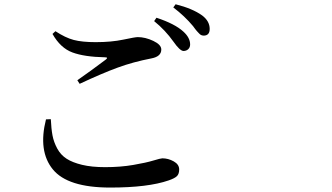

<svg xmlns="http://www.w3.org/2000/svg" viewBox="-20 -846 1540 891"><path d="M193.4 -292 215.8 -293Q217.8 -249 223.6 -217.8Q229.5 -186.5 245.6 -156.7Q261.7 -127 289.1 -109.4Q316.4 -91.8 360.8 -81.1Q405.3 -70.3 467.8 -70.3Q539.1 -70.3 598.6 -80.6Q658.2 -90.8 691.9 -101.1Q725.6 -111.3 733.4 -111.3Q760.7 -111.3 786.1 -97.2Q811.5 -83 811.5 -59.6Q811.5 -39.1 801.3 -28.8Q791 -18.6 762.7 -8.8Q667 24.4 491.2 24.4Q293.9 24.4 225.1 -60.1Q156.2 -144.5 193.4 -292ZM349.6 -457 338.9 -473.6Q399.4 -515.6 470.7 -569.3Q484.4 -580.1 466.8 -580.1Q372.1 -582 316.4 -602.5Q260.7 -623 223.6 -688.5L237.3 -701.2Q283.2 -670.9 322.3 -660.6Q361.3 -650.4 423.8 -650.4Q497.1 -650.4 552.2 -662.1Q607.4 -673.8 619.1 -673.8Q654.3 -673.8 691.4 -656.2Q728.5 -638.7 728.5 -616.2Q728.5 -584 683.6 -575.2Q597.7 -558.6 525.9 -532.2Q454.1 -505.9 349.6 -457ZM784.2 -811.5 794.9 -826.2Q873 -806.6 918 -774.4Q953.1 -748 953.1 -711.9Q953.1 -680.7 924.8 -680.7Q921.9 -680.7 918.5 -681.6Q915 -682.6 912.6 -683.6Q910.2 -684.6 906.7 -688Q903.3 -691.4 901.4 -693.4Q899.4 -695.3 895.5 -699.7Q891.6 -704.1 889.6 -706.5Q887.7 -709 882.8 -715.3Q877.9 -721.7 876 -724.6Q836.9 -771.5 784.2 -811.5ZM695.3 -748 706.1 -763.7Q792 -735.4 831.1 -699.2Q862.3 -670.9 862.3 -639.6Q862.3 -626 853.5 -617.7Q844.7 -609.4 831.1 -609.4Q814.5 -610.4 785.2 -652.3Q747.1 -706.1 695.3 -748Z"/></svg>

Font: Bpmf Zihi Serif SemiBold
Style: SemiBold
Weight: 600
Foundry: But Ko
Version: Version 1.320